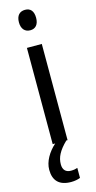

<svg xmlns="http://www.w3.org/2000/svg" viewBox="-145 -775 515 1035"><g transform="rotate(-15 112.5 -257.5)"><path d="M114 -738C84 -738 65 -719 65 -681C65 -644 84 -624 114 -624C143 -624 161 -644 161 -681C161 -719 144 -738 114 -738ZM85 117C85 78 102 44 147 0H154V-537H71V0H85C45 36 17 83 17 129C17 190 49 223 115 223C136 223 153 219 166 214V158C158 161 147 164 130 164C101 164 85 148 85 117Z"/></g></svg>

Font: Noto Sans Gujarati Condensed
Style: Regular
Weight: 400
Width: 3
Designer: Jelle Bosma - Monotype Design Team, Universal Thirst
Foundry: Monotype Imaging Inc.
Version: Version 2.106